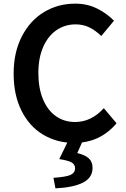

<svg xmlns="http://www.w3.org/2000/svg" viewBox="-20 -772 691 1056"><path d="M55 -367Q55 -484 100 -571.5Q145 -659 222 -705.5Q299 -752 394 -752Q459 -752 513 -725.5Q567 -699 607 -658L537 -574Q505 -605 471 -621.5Q437 -638 396 -638Q337 -638 290.5 -606Q244 -574 217.5 -513.5Q191 -453 191 -371Q191 -287 216.5 -226Q242 -165 287.5 -133Q333 -101 393 -101Q482 -101 551 -177L621 -94Q530 14 388 14Q294 14 218 -31Q142 -76 98.5 -162.5Q55 -249 55 -367ZM368 190Q393 178 393 153Q393 134 375 122Q357 111 306 103L358 -4H438L405 70Q448 80 468.5 99Q489 118 489 152Q489 205 437 232Q385 259 285 264L274 206Q344 201 368 190Z"/></svg>

Font: Merged Yaku Han JP SemiBold
Style: Regular
Weight: 600
Designer: Ryoko NISHIZUKA 西塚涼子 (kana, bopomofo & ideographs); Paul D. Hunt (Latin, Greek & Cyrillic); Sandoll Communications 산돌커뮤니
Foundry: Adobe
Version: Version 2.004